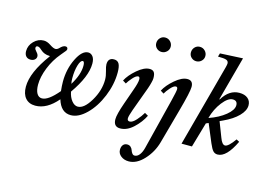

<svg xmlns="http://www.w3.org/2000/svg" viewBox="-131 -1096 2269 1621"><g transform="rotate(15 1003.0 -285.0)"><path d="M407 -97Q316 10 215 10Q160 10 129 -25.5Q98 -61 98 -125Q98 -250 227 -424L225 -427Q200 -427 180 -435Q160 -443 149.5 -453Q139 -463 128 -471Q117 -479 107 -479Q91 -479 91 -462Q91 -450 108.5 -431.5Q126 -413 126 -396Q126 -378 112 -366.5Q98 -355 76 -355Q51 -355 36.5 -371Q22 -387 22 -416Q22 -465 59 -502.5Q96 -540 145 -540Q174 -540 206 -518.5Q238 -497 256 -497Q271 -497 286 -512Q312 -540 333 -540Q354 -540 354 -520Q354 -513 347.5 -504.5Q341 -496 313 -463Q257 -397 225 -316.5Q193 -236 193 -168Q193 -119 209 -91.5Q225 -64 254 -64Q309 -64 394 -165Q389 -212 389 -248Q389 -357 434 -448.5Q479 -540 533 -540Q557 -540 573.5 -519Q590 -498 590 -457Q590 -344 477 -183Q486 -136 510.5 -105.5Q535 -75 564 -75Q619 -75 674 -167.5Q729 -260 729 -354Q729 -387 717.5 -425.5Q706 -464 706 -483Q706 -540 758 -540Q789 -540 802.5 -516.5Q816 -493 816 -440Q816 -336 772.5 -230Q729 -124 660.5 -57Q592 10 525 10Q439 10 407 -97ZM463 -247Q522 -343 522 -420Q522 -458 507 -458Q487 -458 472.5 -410Q458 -362 458 -296Q458 -266 463 -247Z M981 -330Q1007 -401 1007 -431Q1007 -454 993 -454Q974 -454 946 -422.5Q918 -391 906 -369L877 -387Q903 -438 962.5 -489Q1022 -540 1070 -540Q1096 -540 1108 -524.5Q1120 -509 1120 -473Q1120 -465 1118.5 -455.5Q1117 -446 1113.5 -433Q1110 -420 1107 -409Q1104 -398 1097.5 -379.5Q1091 -361 1086 -348Q1081 -335 1072 -310Q1063 -285 1057 -269L1020 -168Q999 -109 999 -90Q999 -67 1020 -67Q1045 -67 1077 -103Q1109 -139 1127 -171L1157 -154Q1128 -94 1072.5 -42Q1017 10 957 10Q899 10 899 -55Q899 -97 936 -202ZM1128 -704Q1103 -704 1084.5 -721.5Q1066 -739 1066 -765Q1066 -792 1084 -811Q1102 -830 1128 -830Q1155 -830 1173.5 -811Q1192 -792 1192 -766Q1192 -740 1173 -722Q1154 -704 1128 -704Z M1431 -704Q1406 -704 1387.5 -721.5Q1369 -739 1369 -765Q1369 -792 1387 -811Q1405 -830 1431 -830Q1458 -830 1476.5 -811Q1495 -792 1495 -766Q1495 -740 1476 -722Q1457 -704 1431 -704ZM1205 113Q1195 153 1176.5 176.5Q1158 200 1134 200Q1122 200 1113 188.5Q1104 177 1099.5 162.5Q1095 148 1083 136.5Q1071 125 1052 125Q1029 125 1016 141Q1003 157 1003 184Q1003 216 1030.5 238Q1058 260 1099 260Q1168 260 1231 192Q1294 124 1319 34L1402 -267Q1450 -440 1450 -484Q1450 -540 1400 -540Q1352 -540 1292.5 -489Q1233 -438 1207 -387L1236 -369Q1248 -392 1275.5 -423Q1303 -454 1322 -454Q1337 -454 1337 -434Q1337 -415 1316 -331Z M1850 -80Q1879 -80 1932 -155L1958 -141Q1886 10 1809 10Q1785 10 1769.5 -6.5Q1754 -23 1735 -68L1668 -228L1646 -218L1583 0H1492L1685 -717Q1692 -744 1692 -754Q1692 -775 1673 -782.5Q1654 -790 1599 -790L1608 -820L1807 -830L1703 -445L1707 -444Q1765 -541 1854 -541Q1901 -541 1928 -518.5Q1955 -496 1955 -458Q1955 -412 1908.5 -364.5Q1862 -317 1779 -279L1753 -267L1804 -135Q1824 -80 1850 -80ZM1655 -268Q1742 -298 1798.5 -344.5Q1855 -391 1855 -432Q1855 -473 1814 -473Q1773 -473 1725 -411.5Q1677 -350 1655 -268Z"/></g></svg>

Font: Libre Baskerville
Style: Italic
Weight: 400
Italic angle: -15°
Designer: Pablo Impallari, Rodrigo Fuenzalida
Foundry: Pablo Impallari, Rodrigo Fuenzalida
Version: Version 1.051;Glyphs 3.2.3 (3260)